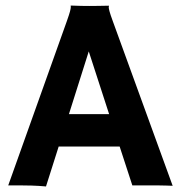

<svg xmlns="http://www.w3.org/2000/svg" viewBox="-20 -671 655 695"><path d="M222.2 -595.2Q230.5 -618.7 233.4 -629.6Q236.3 -640.6 236.3 -646Q236.3 -648.9 235.8 -649.9L236.3 -650.9Q257.3 -649.9 273.4 -649.7Q289.6 -649.4 303.7 -649.4Q317.9 -649.4 335.7 -649.7Q353.5 -649.9 374 -650.4L374.5 -649.4Q373.5 -646.5 373.5 -645.5Q373.5 -640.6 376.5 -629.6Q379.4 -618.7 388.2 -594.7L605 1.5Q595.2 1 582 0.7Q568.8 0.5 556.6 0.2Q544.4 0 534.9 0Q525.4 0 523.4 0H459L413.1 -140.6H192.4L146.5 3.9Q120.1 1.5 94 0.7Q67.9 0 48.3 0H9.8ZM375 -257.8 301.3 -484.9 229.5 -257.8Z"/></svg>

Font: Hammersmith One
Style: Regular
Weight: 400
Designer: Nicole Fally
Foundry: Nicole Fally
Version: Version 1.002